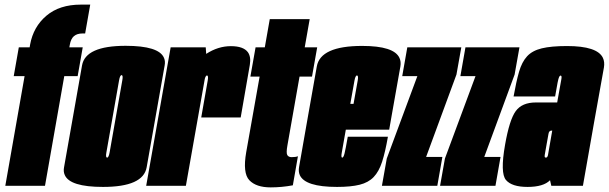

<svg xmlns="http://www.w3.org/2000/svg" viewBox="-20 -805 2638 832"><path d="M3 0 86.5 -475H39.5L61.5 -600H108.5L110.5 -612Q124.5 -689 181.2 -737Q238 -785 330 -785H371L349 -660H338Q314 -660 300.5 -648.5Q287 -637 282.5 -611L280.5 -600H338.5L316.5 -475H258.5L175 0Z M426.5 5Q282.5 5 260.5 -47Q254 -61.5 257.5 -80Q272.5 -165 296.5 -300.5L335.5 -521.5Q350.5 -606.5 524.5 -606.5Q668.5 -606.5 690.5 -554.5Q697 -540 693.5 -521.5L654.5 -300.5Q630.5 -165 615.5 -80Q600.5 5 426.5 5ZM444 -122Q451 -122 455 -144.5Q459 -167 482.5 -300.5Q506 -434.5 510 -457Q513.5 -476.5 508.5 -479Q508 -479.5 507 -479.5Q500 -479.5 496 -457Q492 -434.5 468.5 -300.5Q445 -167 441 -144.5Q437.5 -125 442.5 -122.5Q443 -122 444 -122Z M852 -296Q876 -433 880 -455.5Q883.5 -475 878.5 -477.5Q878 -478 877 -478Q871.5 -478 867.5 -463.5L785.5 0H613.5L719.5 -600H871.5L873.5 -571.5Q925 -605 980.5 -605Q1034.5 -605 1054 -579Q1068.5 -559 1062.5 -523.5Q1048.5 -442 1023 -296Z M1153 7Q1090 7 1060.5 -24Q1031 -55 1047 -146L1105 -473H1065L1087.5 -600H1127.5L1149 -722H1322L1300.5 -600H1354.5L1332 -473H1278L1225.5 -175Q1219.5 -142 1225 -133Q1230.5 -124 1243.5 -124Q1261.5 -124 1271 -128L1249 -2Q1201 7 1153 7Z M1440.5 5Q1302 5 1279 -46.5Q1272.5 -61.5 1276 -81.5Q1291 -168 1314 -298Q1337 -428 1352.8 -517Q1368.5 -606 1549.5 -606Q1687.5 -606 1711 -554Q1718.5 -538 1715 -517Q1699 -428 1677 -303Q1671.5 -271 1666.5 -243H1478.5Q1463.5 -160 1461 -143.5Q1457.5 -124.5 1462 -122Q1462.5 -122 1463 -122Q1468.5 -122 1473 -140Q1477.5 -158 1487 -212.5H1661Q1649.5 -146.5 1635.8 -104Q1622 -61.5 1599.2 -37.8Q1576.5 -14 1538.5 -4.5Q1500.5 5 1440.5 5ZM1498 -355H1512Q1526.5 -435 1530 -455.5Q1533.5 -475 1528.5 -477.5Q1528 -478 1527 -478Q1520 -478 1516 -455.5Q1513 -438 1498 -355Z M1635 0 1656 -118 1788.5 -475H1723L1745 -600H1979L1958 -482L1826.5 -125H1897L1875 0Z M1887 0 1908 -118 2040.5 -475H1975L1997 -600H2231L2210 -482L2078.5 -125H2149L2127 0Z M2369 0 2363.5 -24Q2335 5 2266 5Q2198 5 2172.5 -25Q2147 -55 2168.5 -177Q2187.5 -286 2214.8 -323.5Q2242 -361 2302 -361H2394.5L2398.5 -383.5Q2409.5 -445 2412.5 -461.5Q2415 -475 2411 -477Q2410.5 -477.5 2409.5 -477.5Q2406 -477.5 2403 -471.8Q2400 -466 2396.2 -446.8Q2392.5 -427.5 2385.5 -387H2205.5Q2217 -451.5 2229.2 -494Q2241.5 -536.5 2264 -561Q2286.5 -585.5 2327.5 -595.5Q2368.5 -605.5 2437 -605.5Q2568 -605.5 2592.5 -554.5Q2601 -536.5 2597 -512.5Q2580 -419.5 2554.5 -275.5L2506 0ZM2354.5 -132.5 2373 -239H2369.5Q2359 -239 2356.8 -225Q2354.5 -211 2348.5 -179Q2342.5 -145 2340.5 -133.5Q2339 -125.5 2342 -123Q2343.5 -122 2345.5 -122Q2352 -122 2354.5 -132.5Z"/></svg>

Font: Anybody UltraCondensed Black
Style: Italic
Weight: 900
Width: 1
Italic angle: -10°
Designer: Tyler Finck
Foundry: Etcetera Type Company
Version: Version 1.010; ttfautohint (v1.8.3) -l 8 -r 50 -G 200 -x 14 